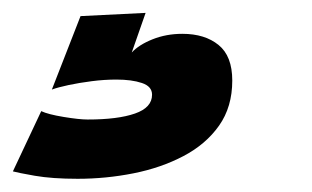

<svg xmlns="http://www.w3.org/2000/svg" viewBox="-134 -31 484 298"><path d="M-13.5 246.5Q-53 246.5 -80 241.8Q-107 237 -114 235L-70 141.5Q-59.5 146.5 -35.2 150.5Q-11 154.5 2 154.5Q49 154.5 75.5 145.2Q102 136 102 116Q102 103 86.2 97.8Q70.5 92.5 46.5 92.5Q28 92.5 8.5 95Q-11 97.5 -27.5 101Q-44 104.5 -53.5 108L-9 -6L92 -11L70.5 50.5Q81.5 38.5 102.8 30Q124 21.5 149 21.5Q184 21.5 205.2 38.8Q226.5 56 226.5 94Q226.5 135 206 164Q185.5 193 150.8 211.2Q116 229.5 73.2 238Q30.5 246.5 -13.5 246.5Z"/></svg>

Font: Grandstander Thin ExtraBold
Style: Italic
Weight: 800
Italic angle: -15°
Version: Version 1.200